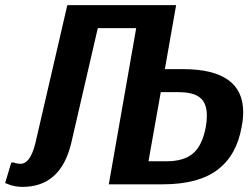

<svg xmlns="http://www.w3.org/2000/svg" viewBox="-40 -720 970 750"><path d="M1 3 -20 -5 4 -85H14L23 -82L39 -80Q58 -80 72.5 -98.5Q87 -117 98 -160L223 -700H648L604 -450H674Q910 -450 910 -282Q910 -255 904 -225Q885 -114 810 -57Q735 0 595 0H385L492 -610H342L238 -160Q197 10 48 10Q24 10 1 3ZM610 -90Q679 -90 715 -121.5Q751 -153 764 -225Q768 -246 768 -269Q768 -317 741.5 -338.5Q715 -360 658 -360H588L540 -90Z"/></svg>

Font: Scada
Style: Bold Italic
Weight: 700
Italic angle: -10°
Version: Version 4.000